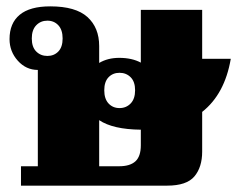

<svg xmlns="http://www.w3.org/2000/svg" viewBox="-20 -584 746 604"><path d="M616 -232V-107Q616 -58 591.5 -29Q567 0 506 0H46V-61H99V-364Q62 -364 36 -393Q10 -422 10 -461Q10 -511 42 -537.5Q74 -564 138 -564Q218 -564 255 -530.5Q292 -497 292 -439V-386Q319 -402 355 -402Q395 -402 423 -387V-553H616V-399H706Q687 -288 616 -232ZM177 -463Q177 -490 163.5 -504.5Q150 -519 129 -519Q108 -519 94 -504.5Q80 -490 80 -463Q80 -436 94 -422Q108 -408 129 -408Q150 -408 163.5 -422Q177 -436 177 -463ZM308 -300Q308 -273 321.5 -258.5Q335 -244 356 -244Q377 -244 391 -258.5Q405 -273 405 -300Q405 -327 391 -341Q377 -355 356 -355Q335 -355 321.5 -341Q308 -327 308 -300ZM423 -127V-176Q335 -177 292 -206V-61H355Q389 -61 406 -76.5Q423 -92 423 -127Z"/></svg>

Font: Trirong Black
Style: Regular
Weight: 900
Designer: Katatrad Team
Foundry: CadsonDemak
Version: Version 1.001